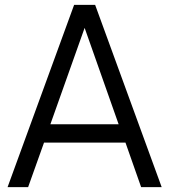

<svg xmlns="http://www.w3.org/2000/svg" viewBox="-20 -765 692 785"><path d="M11 0 283 -745H369L641 0H557L493 -182H160L95 0ZM465 -257 326 -651 186 -257Z"/></svg>

Font: Kosmopol Plus Jakarta Sans
Style: Regular
Weight: 400
Designer: Gumpita Rahayu
Foundry: Tokotype
Version: Version 2.006